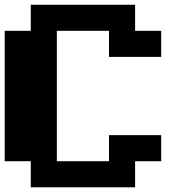

<svg xmlns="http://www.w3.org/2000/svg" viewBox="-20 -798 818 818"><path d="M111.1 -111.1H0V-666.7H111.1V-777.8H555.6V-666.7H666.7V-555.6H444.4V-666.7H222.2V-111.1H444.4V-222.2H666.7V-111.1H555.6V0H111.1Z"/></svg>

Font: Pixeloid Sans
Style: Bold
Weight: 700
Monospace: yes
Designer: GGBot
Version: 0.3